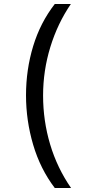

<svg xmlns="http://www.w3.org/2000/svg" viewBox="-20 -812 459 967"><path d="M256 135Q183 39 147 -83Q111 -205 111 -332Q111 -461 147 -579.5Q183 -698 256 -792H337Q270 -694 233.5 -575Q197 -456 197 -331Q197 -204 232.5 -85Q268 34 338 135Z"/></svg>

Font: lkannada05
Style: Book
Weight: 400
Designer: Jelle Bosma - Monotype Design Team
Foundry: Monotype Imaging Inc.
Version: Version 2.003